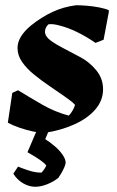

<svg xmlns="http://www.w3.org/2000/svg" viewBox="-20 -496 447 734"><path d="M150 12Q131 12 105.5 6.5Q80 1 54 -8Q28 -17 10 -27L27 -141L49 -151Q93 -124 141.5 -96Q190 -68 243 -54Q251 -62 257.5 -73.5Q264 -85 267 -95Q259 -104 248 -112Q237 -120 226 -128Q199 -147 168 -168Q137 -189 109.5 -211.5Q82 -234 64.5 -259Q47 -284 47 -313Q47 -356 99 -399Q139 -431 181 -450.5Q223 -470 271 -476Q289 -476 313 -474Q337 -472 360 -467.5Q383 -463 396 -457V-450L376 -344L345 -332Q309 -357 273.5 -374Q238 -391 209 -398Q181 -406 165 -403Q152 -390 152 -375Q152 -357 173 -341.5Q194 -326 224.5 -310.5Q255 -295 286 -278Q321 -260 347.5 -228Q374 -196 374 -155Q374 -111 343.5 -76.5Q313 -42 262 -19.5Q211 3 150 12ZM115 218Q91 218 68 204.5Q45 191 31 168L49 141Q66 148 90.5 156Q115 164 138 164Q142 161 148 152.5Q154 144 157 137Q146 120 85 86L132 -24H178L153 36Q172 48 190 63.5Q208 79 219.5 96Q231 113 231 126Q231 132 225.5 144.5Q220 157 213 168.5Q206 180 203 184Q184 199 160 208.5Q136 218 115 218Z"/></svg>

Font: Labrada ExtraBold
Style: Italic
Weight: 800
Italic angle: -7°
Designer: Mercedes Jáuregui
Foundry: Omnibus-Type Team
Version: Version 1.000; ttfautohint (v1.8.4.7-5d5b)